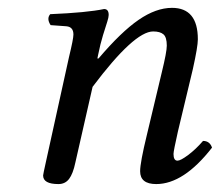

<svg xmlns="http://www.w3.org/2000/svg" viewBox="-20 -459 560 489"><path d="M89.8 -12.2Q89.8 -14.6 97.2 -47.9L155.8 -314Q167 -359.9 167 -371.1Q167 -390.6 148.9 -392.1L108.9 -395Q98.1 -411.6 107.9 -422.9Q201.2 -426.8 245.1 -436Q256.8 -436 256.8 -420.9Q256.8 -415 253.2 -403.8Q249.5 -392.6 242.4 -369.6Q235.4 -346.7 230 -319.8L228 -310.1H231Q288.6 -377.9 333 -408.4Q377.4 -439 418 -439Q483.9 -439 483.9 -358.9Q483.9 -340.3 471.2 -283.2L433.1 -124Q421.9 -74.2 421.9 -66.9Q421.9 -49.8 432.1 -49.8Q439.9 -49.8 459.2 -64.2Q478.5 -78.6 497.1 -100.1Q514.2 -100.1 520 -83Q447.8 9.8 377.9 9.8Q336.9 9.8 336.9 -22.9Q336.9 -44.9 354 -115.2L392.1 -274.9Q404.8 -326.7 404.8 -342.8Q404.8 -364.3 396.2 -371.6Q387.7 -378.9 370.1 -378.9Q321.8 -378.9 215.8 -237.8L171.9 -44.9Q166 -16.6 156 -3.4Q146 9.8 128.9 9.8Q89.8 9.8 89.8 -12.2Z"/></svg>

Font: Common Serif
Style: Italic
Weight: 400
Italic angle: -12°
Designer: Philipp H. Poll, Khaled Hosny
Foundry: Stefan Peev, Context Ltd.
Version: Version 1.026